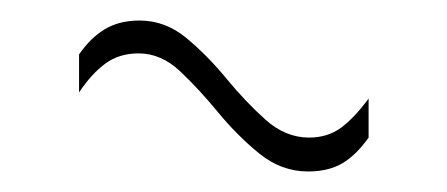

<svg xmlns="http://www.w3.org/2000/svg" viewBox="-20 -385 435 187"><path d="M339 -251Q327 -234 313.5 -226Q300 -218 280 -218Q254 -218 232.5 -235.5Q211 -253 192.5 -275.5Q174 -298 155.5 -315.5Q137 -333 115 -333Q96 -333 82.5 -323Q69 -313 57 -295V-332Q68 -348 82 -356.5Q96 -365 116 -365Q141 -365 161.5 -348Q182 -331 200.5 -308.5Q219 -286 238.5 -268.5Q258 -251 281 -251Q299 -251 312 -260.5Q325 -270 339 -289Z"/></svg>

Font: Georama Condensed ExtraLight
Style: Regular
Weight: 200
Width: 3
Designer: Jean-Baptiste Levee
Foundry: Production Type
Version: Version 1.000